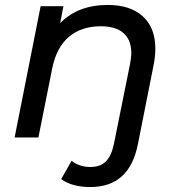

<svg xmlns="http://www.w3.org/2000/svg" viewBox="-20 -555 721 775"><path d="M607 -359Q607 -330 601 -297L537 25Q520 113 472 156.5Q424 200 344 200Q271 200 227 168L269 94Q300 119 345 119Q385 119 407.5 96.5Q430 74 440 25L505 -297Q510 -324 510 -341Q510 -393 479 -421Q448 -449 387 -449Q309 -449 258.5 -406.5Q208 -364 191 -280L135 0H39L144 -530H236L223 -462Q295 -535 415 -535Q506 -535 556.5 -489Q607 -443 607 -359Z"/></svg>

Font: Idrija
Style: Italic
Weight: 500
Italic angle: -11.3°
Designer: Julieta Ulanovsky
Foundry: Julieta Ulanovsky
Version: Version 7.200